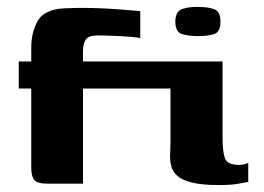

<svg xmlns="http://www.w3.org/2000/svg" viewBox="-20 -529 761 553"><path d="M34 -352H70V-391Q70 -437 89 -469.5Q108 -502 165 -505Q202 -507 244 -506Q286 -505 323.5 -502Q361 -499 384 -497V-419Q378 -421 362 -422.5Q346 -424 326 -425Q306 -426 288.5 -426.5Q271 -427 262 -427Q235 -427 227 -415Q219 -403 219 -381V-352H472V-274H219V0H117Q88 0 79 -10.5Q70 -21 70 -46V-274H34ZM621 -352Q621 -308 621 -275Q621 -242 621 -209.5Q621 -177 621 -132Q621 -92 628 -73Q635 -54 669 -54Q676 -54 684 -56Q692 -58 695 -60V-5Q688 -4 667.5 0Q647 4 611 4Q562 4 533.5 -3Q505 -10 491 -22.5Q477 -35 473 -51Q469 -67 470 -85Q471 -103 471 -122Q471 -163 471 -205Q471 -247 471 -285.5Q471 -324 471 -352Q509 -352 546 -352Q583 -352 621 -352ZM485 -467Q485 -496 505 -503Q525 -510 552 -509Q581 -509 598 -502Q615 -495 615 -467Q615 -437 597 -431Q579 -425 551 -425Q523 -425 504 -431Q485 -437 485 -467Z"/></svg>

Font: r_Genos
Style: Bold
Weight: 700
Designer: Robert E. Leuschke
Foundry: Robert E. Leuschke
Version: Version 2.000;June 29, 2024;FontCreator 14.0.0.2814 32-bit